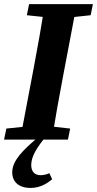

<svg xmlns="http://www.w3.org/2000/svg" viewBox="-42 -677 471 931"><path d="M-22.3 0H287.4L298.2 -53.6L163.2 -68.6H134.4L-11.2 -53.6L-22.3 0ZM55.5 0H209.2C226 -103 244.7 -207 264.4 -310.7L330.2 -657.1H175.8C159.1 -554.1 141.1 -450.1 121.4 -347.1L55.5 0ZM88.2 -603.2 229.3 -588.2H258.3L397.6 -603.2L408.5 -657.1H99.1L88.2 -603.2ZM106.3 234.3C151.6 234.3 185.1 213.8 210.8 192.2L197.3 162.7C183.9 169.2 168.8 172.5 154.9 172.5C128.2 172.5 109.4 156.8 109.4 123.4C109.4 82.6 135.6 39.7 178.9 -13H142.3V-11C71.6 49 17.3 100.6 17.3 158.4C17.3 204.3 48.6 234.3 106.3 234.3Z"/></svg>

Font: Source Serif 4 Variable
Style: Italic
Weight: 400
Italic angle: -12°
Designer: Frank Grießhammer
Foundry: Adobe Systems Incorporated
Version: Version 4.004;hotconv 1.0.116;makeotfexe 2.5.65601